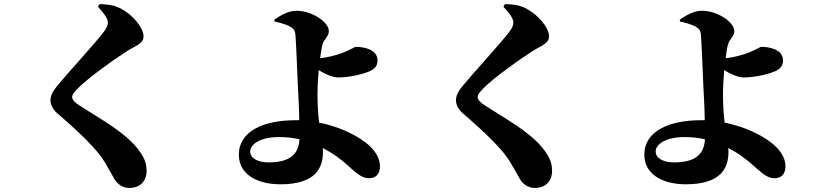

<svg xmlns="http://www.w3.org/2000/svg" viewBox="-20 -850 4040 947"><path d="M463 -817C485 -792 512 -763 512 -739C512 -724 506 -712 492 -693C457 -645 315 -491 260 -424C237 -395 229 -376 229 -354C229 -336 240 -310 264 -290C379 -191 460 -111 495 -53C521 -9 533 13 546 36C560 58 585 77 617 77C683 77 703 30 703 -5C703 -42 695 -71 657 -119C590 -203 465 -269 373 -329C353 -342 336 -356 336 -371C336 -384 347 -398 372 -422C415 -464 526 -546 602 -595C650 -626 688 -634 688 -671C688 -712 636 -779 567 -812C540 -825 506 -829 471 -830Z M1334 -744C1351 -740 1388 -732 1412 -718C1428 -709 1435 -700 1437 -681C1440 -651 1447 -479 1449 -429C1451 -378 1455 -335 1456 -257H1437C1282 -257 1158 -204 1158 -87C1158 9 1247 59 1363 59C1539 59 1573 -24 1573 -101L1572 -120L1604 -102C1701 -46 1741 29 1799 29C1832 29 1854 11 1854 -30C1854 -101 1782 -158 1702 -196C1668 -213 1616 -233 1554 -245C1547 -302 1546 -353 1546 -394C1546 -418 1548 -460 1552 -504C1582 -486 1619 -468 1648 -468C1714 -468 1782 -489 1802 -498C1833 -512 1842 -529 1842 -552C1842 -608 1772 -619 1734 -619C1730 -619 1710 -605 1673 -591C1635 -575 1584 -565 1559 -563C1563 -594 1567 -621 1572 -635C1581 -660 1602 -671 1602 -697C1602 -740 1520 -797 1442 -797C1402 -797 1361 -773 1333 -753ZM1457 -163C1453 -80 1397 -49 1305 -49C1256 -49 1214 -67 1214 -103C1214 -137 1261 -174 1356 -174C1394 -174 1427 -170 1457 -163Z M2463 -817C2485 -792 2512 -763 2512 -739C2512 -724 2506 -712 2492 -693C2457 -645 2315 -491 2260 -424C2237 -395 2229 -376 2229 -354C2229 -336 2240 -310 2264 -290C2379 -191 2460 -111 2495 -53C2521 -9 2533 13 2546 36C2560 58 2585 77 2617 77C2683 77 2703 30 2703 -5C2703 -42 2695 -71 2657 -119C2590 -203 2465 -269 2373 -329C2353 -342 2336 -356 2336 -371C2336 -384 2347 -398 2372 -422C2415 -464 2526 -546 2602 -595C2650 -626 2688 -634 2688 -671C2688 -712 2636 -779 2567 -812C2540 -825 2506 -829 2471 -830Z M3334 -744C3351 -740 3388 -732 3412 -718C3428 -709 3435 -700 3437 -681C3440 -651 3447 -479 3449 -429C3451 -378 3455 -335 3456 -257H3437C3282 -257 3158 -204 3158 -87C3158 9 3247 59 3363 59C3539 59 3573 -24 3573 -101L3572 -120L3604 -102C3701 -46 3741 29 3799 29C3832 29 3854 11 3854 -30C3854 -101 3782 -158 3702 -196C3668 -213 3616 -233 3554 -245C3547 -302 3546 -353 3546 -394C3546 -418 3548 -460 3552 -504C3582 -486 3619 -468 3648 -468C3714 -468 3782 -489 3802 -498C3833 -512 3842 -529 3842 -552C3842 -608 3772 -619 3734 -619C3730 -619 3710 -605 3673 -591C3635 -575 3584 -565 3559 -563C3563 -594 3567 -621 3572 -635C3581 -660 3602 -671 3602 -697C3602 -740 3520 -797 3442 -797C3402 -797 3361 -773 3333 -753ZM3457 -163C3453 -80 3397 -49 3305 -49C3256 -49 3214 -67 3214 -103C3214 -137 3261 -174 3356 -174C3394 -174 3427 -170 3457 -163Z"/></svg>

Font: Noto Serif SC Black
Style: Regular
Weight: 900
Designer: Ryoko NISHIZUKA 西塚涼子 (kana & ideographs); Frank Grießhammer (Latin, Greek & Cyrillic); Wenlong ZHANG 张文龙 (bopomofo); San
Foundry: Adobe
Version: Version 2.001;hotconv 1.1.0;makeotfexe 2.6.0